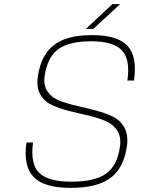

<svg xmlns="http://www.w3.org/2000/svg" viewBox="-20 -890 689 930"><path d="M196 -520Q190 -476 210.5 -446.5Q231 -417 268 -402.5Q305 -388 351.5 -377.5Q398 -367 443.5 -355Q489 -343 526 -325.5Q563 -308 582.5 -272Q602 -236 595 -183Q580 -76 515 -28Q450 20 322 20Q194 20 143 -32.5Q92 -85 108 -200H140Q126 -97 169 -53.5Q212 -10 326 -10Q440 -10 494.5 -49.5Q549 -89 561 -180Q568 -227 547.5 -258Q527 -289 490 -304.5Q453 -320 407 -330.5Q361 -341 315 -352.5Q269 -364 232 -381Q195 -398 175.5 -432Q156 -466 163 -517Q173 -588 204 -632.5Q235 -677 289.5 -698.5Q344 -720 426 -720Q549 -720 597.5 -668Q646 -616 629 -500H597Q612 -601 571 -645.5Q530 -690 422 -690Q313 -690 261 -651Q209 -612 196 -520ZM396 -750 524 -870H562L432 -750Z"/></svg>

Font: Fivo Sans Thin
Style: Regular
Weight: 250
Foundry: Alexander Slobzheninov
Version: 1.0